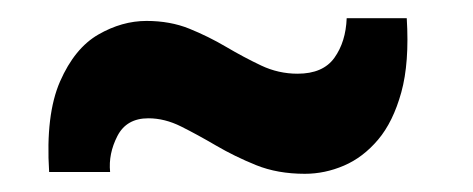

<svg xmlns="http://www.w3.org/2000/svg" viewBox="-20 -470 520 211"><path d="M34 -281Q30 -344 46 -380.5Q62 -417 88 -432Q114 -447 141 -447Q167 -447 188 -438.5Q209 -430 228.5 -418.5Q248 -407 267 -398Q286 -389 307 -389Q335 -389 347.5 -406.5Q360 -424 361 -450H427Q430 -401 421 -368.5Q412 -336 395.5 -316.5Q379 -297 358 -288Q337 -279 315 -279Q285 -279 261.5 -288.5Q238 -298 217.5 -310Q197 -322 179 -331Q161 -340 143 -340Q119 -340 109 -320.5Q99 -301 101 -281Z"/></svg>

Font: Mona Sans Condensed
Style: Bold
Weight: 700
Width: 3
Designer: Deni Anggara
Foundry: GitHub
Version: Version 2.000